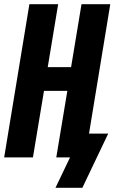

<svg xmlns="http://www.w3.org/2000/svg" viewBox="-20 -755 549 921"><path d="M246 146 316 0H250L303 -319H191L138 0H0L121 -735H259L209 -433H321L371 -735H509L407 -114H499L375 146Z"/></svg>

Font: Iosevka Term Curly Heavy
Style: Italic
Weight: 900
Italic angle: -9°
Designer: Belleve Invis
Foundry: Belleve Invis
Version: Version 32.3.0